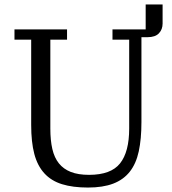

<svg xmlns="http://www.w3.org/2000/svg" viewBox="-20 -830 773 862"><path d="M375 12Q307 12 258.5 -3Q210 -18 179 -52Q148 -86 134 -139Q120 -192 120 -269V-652H45V-698H281V-652H206V-253Q206 -200 215 -161Q224 -122 244.5 -96.5Q265 -71 298 -58Q331 -45 380 -45Q478 -45 519 -96.5Q560 -148 560 -253V-652H485V-698H634V-810H710V-724Q710 -698 693.5 -680.5Q677 -663 642 -663H615V-282Q615 -206 603 -150.5Q591 -95 562.5 -59Q534 -23 488 -5.5Q442 12 375 12Z"/></svg>

Font: IBM Plex Serif
Style: Regular
Weight: 400
Designer: Mike Abbink, Paul van der Laan, Pieter van Rosmalen
Foundry: Bold Monday
Version: Version 2.6